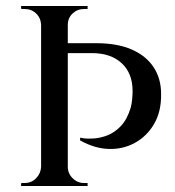

<svg xmlns="http://www.w3.org/2000/svg" viewBox="-20 -620 582 640"><path d="M193 -476H301Q371 -476 419 -455Q467 -434 492 -396Q517 -358 517 -307Q518 -249 494 -207.5Q470 -166 430 -144Q390 -122 342.5 -123.5Q295 -125 247 -152V-161Q247 -161 260 -159Q273 -157 294 -158.5Q315 -160 338.5 -169Q362 -178 383 -200Q404 -222 416 -262Q419 -274 420.5 -289Q422 -304 422 -316Q422 -376 385.5 -409.5Q349 -443 286 -443H203Q203 -443 200.5 -451.5Q198 -460 195.5 -468Q193 -476 193 -476ZM206 -600V0H117V-600ZM119 -64 128 0H50L51 -10Q51 -10 56.5 -10Q62 -10 62 -10Q85 -10 100.5 -26Q116 -42 117 -64ZM119 -537H117Q116 -560 100.5 -575Q85 -590 62 -590Q62 -590 56.5 -590Q51 -590 51 -590L50 -600H128ZM203 -64H206Q206 -42 222 -26Q238 -10 260 -10Q260 -10 266 -10Q272 -10 272 -10V0H195ZM203 -537 195 -600H272V-590Q272 -590 266 -590Q260 -590 260 -590Q238 -590 222 -575Q206 -560 206 -537Z"/></svg>

Font: Cinzel Medium
Style: Regular
Weight: 500
Designer: Natanael Gama
Version: Version 2.000